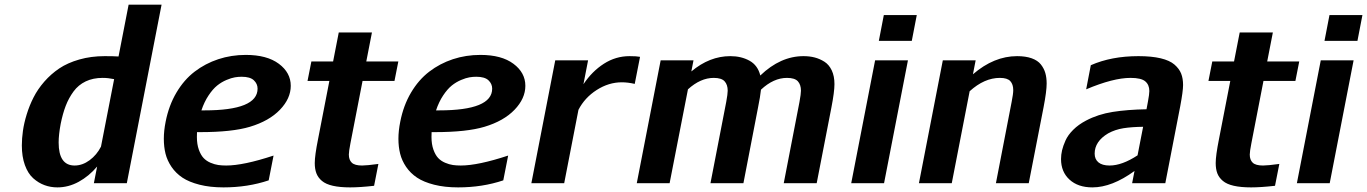

<svg xmlns="http://www.w3.org/2000/svg" viewBox="-20 -790 5895 828"><path d="M74.2 -162.6Q74.2 -192.9 78.9 -225.8Q83.5 -258.8 95.2 -296.9Q106.9 -335 124.8 -370.1Q142.6 -405.3 171.1 -438Q199.7 -470.7 235.6 -494.9Q271.5 -519 322 -533.4Q372.6 -547.9 431.6 -547.9Q469.2 -547.9 491.2 -546.4L534.7 -770H676.8L526.9 0H384.8L398.9 -71.8Q363.8 -30.3 319.6 -6.1Q275.4 18.1 227.5 18.1Q198.2 18.1 172.1 8.5Q146 -1 123.3 -21.2Q100.6 -41.5 87.4 -77.9Q74.2 -114.3 74.2 -162.6ZM422.4 -454.1Q381.3 -454.1 349.6 -439Q317.9 -423.8 297.1 -395.5Q276.4 -367.2 263.4 -333.5Q250.5 -299.8 241.7 -255.9Q232.9 -209 232.9 -175.3Q232.9 -76.2 301.8 -76.2Q335.4 -76.2 366.5 -99.1Q397.5 -122.1 415.5 -157.7L472.2 -448.7Q446.8 -454.1 422.4 -454.1Z M1040 -553.2Q1131.3 -553.2 1182.6 -514.9Q1233.9 -476.6 1233.9 -419.9Q1233.9 -365.2 1187.3 -316.7Q1140.6 -268.1 1057.6 -243.2Q981 -220.2 843.3 -220.2H829.6Q829.1 -212.9 829.1 -199.2Q829.1 -168 837.4 -144.8Q845.7 -121.6 857.9 -108.6Q870.1 -95.7 887.9 -88.1Q905.8 -80.6 921.4 -78.4Q937 -76.2 955.6 -76.2Q1029.8 -76.2 1159.7 -119.1L1138.7 -12.2Q1048.3 18.1 943.8 18.1Q885.7 18.1 840.6 6.6Q795.4 -4.9 766.8 -23.9Q738.3 -43 719.7 -70.3Q701.2 -97.7 693.8 -127.2Q686.5 -156.7 686.5 -191.4Q686.5 -226.1 694.3 -265.1Q708 -335 740.7 -390.4Q773.4 -445.8 819.3 -481Q865.2 -516.1 921.4 -534.7Q977.5 -553.2 1040 -553.2ZM861.8 -314Q1090.8 -314 1090.8 -407.7Q1090.8 -428.7 1074.7 -443.8Q1058.6 -459 1022 -459Q1007.8 -459 992.9 -456.5Q978 -454.1 956.5 -445.1Q935.1 -436 916.5 -421.1Q897.9 -406.2 879.4 -378.4Q860.8 -350.6 848.6 -314Z M1491.2 -171.9Q1484.4 -136.7 1484.4 -123.5Q1484.4 -100.6 1497.1 -88.4Q1509.8 -76.2 1541.5 -76.2Q1561.5 -76.2 1611.8 -83L1593.3 11.2Q1532.7 18.1 1490.2 18.1Q1445.8 18.1 1415.5 11.2Q1385.3 4.4 1368.4 -9.8Q1351.6 -23.9 1344.5 -42.5Q1337.4 -61 1337.4 -86.9Q1337.4 -119.1 1351.6 -189.9L1400.4 -440.9H1306.2L1322.8 -524.9H1416.5L1440.9 -649.9H1584L1559.6 -524.9H1697.8L1681.2 -440.9H1543.5Z M2051.8 -553.2Q2143.1 -553.2 2194.3 -514.9Q2245.6 -476.6 2245.6 -419.9Q2245.6 -365.2 2199 -316.7Q2152.3 -268.1 2069.3 -243.2Q1992.7 -220.2 1855 -220.2H1841.3Q1840.8 -212.9 1840.8 -199.2Q1840.8 -168 1849.1 -144.8Q1857.4 -121.6 1869.6 -108.6Q1881.8 -95.7 1899.7 -88.1Q1917.5 -80.6 1933.1 -78.4Q1948.7 -76.2 1967.3 -76.2Q2041.5 -76.2 2171.4 -119.1L2150.4 -12.2Q2060.1 18.1 1955.6 18.1Q1897.5 18.1 1852.3 6.6Q1807.1 -4.9 1778.6 -23.9Q1750 -43 1731.4 -70.3Q1712.9 -97.7 1705.6 -127.2Q1698.2 -156.7 1698.2 -191.4Q1698.2 -226.1 1706.1 -265.1Q1719.7 -335 1752.4 -390.4Q1785.2 -445.8 1831.1 -481Q1877 -516.1 1933.1 -534.7Q1989.3 -553.2 2051.8 -553.2ZM1873.5 -314Q2102.5 -314 2102.5 -407.7Q2102.5 -428.7 2086.4 -443.8Q2070.3 -459 2033.7 -459Q2019.5 -459 2004.6 -456.5Q1989.7 -454.1 1968.3 -445.1Q1946.8 -436 1928.2 -421.1Q1909.7 -406.2 1891.1 -378.4Q1872.6 -350.6 1860.4 -314Z M2717.3 -428.2Q2687.5 -435.1 2661.6 -435.1Q2605 -435.1 2553.2 -401.9Q2501.5 -368.7 2474.6 -316.4L2413.1 0H2271.5L2374.5 -529.8H2516.1L2496.1 -426.8Q2533.2 -482.4 2584.2 -515.1Q2635.3 -547.9 2694.8 -547.9Q2725.6 -547.9 2740.2 -544.9Z M3445.3 -547.9Q3471.2 -547.9 3493.2 -542.2Q3515.1 -536.6 3535.2 -523.9Q3555.2 -511.2 3566.9 -486.6Q3578.6 -461.9 3578.6 -427.2Q3578.6 -394 3565.4 -326.2L3502 0H3359.9L3427.7 -350.1Q3434.1 -385.3 3434.1 -398.9Q3434.1 -424.8 3420.7 -439.5Q3407.2 -454.1 3374 -454.1Q3315.9 -454.1 3261.7 -403.3Q3258.8 -374.5 3249 -326.2L3186 0H3043.9L3111.8 -350.1Q3118.2 -384.8 3118.2 -398.9Q3118.2 -424.8 3104.7 -439.5Q3091.3 -454.1 3058.1 -454.1Q3001 -454.1 2946.8 -404.8L2867.7 0H2726.1L2829.1 -529.8H2970.7L2961.4 -481.9Q3040 -547.9 3129.4 -547.9Q3176.8 -547.9 3212.4 -528.1Q3248 -508.3 3258.8 -464.4Q3345.7 -547.9 3445.3 -547.9Z M3912.1 -613.8H3770L3791.5 -725.1H3933.6ZM3792.5 0H3650.9L3753.9 -529.8H3895.5Z M4342.8 -351.1Q4349.6 -385.3 4349.6 -401.4Q4349.6 -426.3 4336.9 -440.2Q4324.2 -454.1 4292 -454.1Q4225.1 -454.1 4161.6 -396.5L4084.5 0H3942.9L4045.9 -529.8H4187.5L4175.8 -469.7Q4266.6 -547.9 4366.2 -547.9Q4403.3 -547.9 4429.2 -538.6Q4455.1 -529.3 4468.8 -512Q4482.4 -494.6 4488 -474.9Q4493.7 -455.1 4493.7 -429.7Q4493.7 -396.5 4480.5 -328.1L4416.5 0H4274.9Z M4889.6 -547.9Q4946.3 -547.9 4985.4 -538.6Q5024.4 -529.3 5044.9 -511.5Q5065.4 -493.7 5073.7 -472.7Q5082 -451.7 5082 -423.3Q5082 -397 5069.8 -332L5005.4 0H4862.3L4872.6 -52.7Q4775.4 18.1 4690.9 18.1Q4628.9 18.1 4592.3 -15.4Q4555.7 -48.8 4555.7 -104Q4555.7 -122.6 4560.1 -141.6Q4564.5 -160.6 4575 -184.1Q4585.4 -207.5 4608.2 -230.2Q4630.9 -252.9 4663.6 -270Q4715.3 -297.4 4778.8 -307.4Q4842.3 -317.4 4924.3 -318.8L4930.7 -353Q4936.5 -384.3 4936.5 -397.5Q4936.5 -424.3 4918.9 -439.2Q4901.4 -454.1 4855.5 -454.1Q4780.8 -454.1 4664.1 -404.8L4684.1 -508.8Q4772.9 -547.9 4889.6 -547.9ZM4885.7 -120.1 4909.7 -243.2Q4861.3 -242.7 4825.2 -237.1Q4789.1 -231.4 4758.8 -214.8Q4700.7 -180.2 4700.7 -127.4Q4700.7 -103.5 4717 -89.8Q4733.4 -76.2 4765.1 -76.2Q4818.8 -76.2 4885.7 -120.1Z M5376.5 -171.9Q5369.6 -136.7 5369.6 -123.5Q5369.6 -100.6 5382.3 -88.4Q5395 -76.2 5426.8 -76.2Q5446.8 -76.2 5497.1 -83L5478.5 11.2Q5418 18.1 5375.5 18.1Q5331.1 18.1 5300.8 11.2Q5270.5 4.4 5253.7 -9.8Q5236.8 -23.9 5229.7 -42.5Q5222.7 -61 5222.7 -86.9Q5222.7 -119.1 5236.8 -189.9L5285.6 -440.9H5191.4L5208 -524.9H5301.8L5326.2 -649.9H5469.2L5444.8 -524.9H5583L5566.4 -440.9H5428.7Z M5834 -613.8H5691.9L5713.4 -725.1H5855.5ZM5714.4 0H5572.8L5675.8 -529.8H5817.4Z"/></svg>

Font: Aurulent Sans
Style: BoldItalic
Weight: 700
Italic angle: -11°
Version: Version 2007.05.04